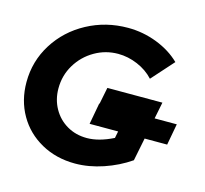

<svg xmlns="http://www.w3.org/2000/svg" viewBox="-104 -828 1020 957"><g transform="rotate(15 406.0 -350.0)"><path d="M641 -81Q580 -39 506 -14Q432 11 361 11Q264 11 186.5 -32Q109 -75 66 -150Q23 -225 23 -319Q23 -427 79.5 -517Q136 -607 232.5 -659Q329 -711 443 -711Q521 -711 593 -683Q665 -655 714 -607L613 -494Q579 -531 529.5 -552Q480 -573 429 -573Q364 -573 308 -540.5Q252 -508 218.5 -452.5Q185 -397 185 -330Q185 -273 211 -226.5Q237 -180 282.5 -153.5Q328 -127 385 -127Q447 -127 521 -164L543 -275H396L420 -395H704ZM401 -309.2H801.2L781 -199.2H380.8Z"/></g></svg>

Font: Argentum Sans SemiBold
Style: Italic
Weight: 600
Italic angle: -11°
Designer: Julieta Ulanovsky (font), Cristiano Sobral (main changes and remaster)
Foundry: Julieta Ulanovsky (font), Cristiano Sobral (main changes and remaster)
Version: Version 2.007;June 15, 2022;FontCreator 14.0.0.2814 64-bit; 